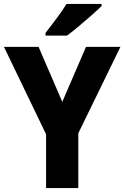

<svg xmlns="http://www.w3.org/2000/svg" viewBox="-20 -951 629 971"><path d="M295 -436 415 -714H589L376 -277V0H213V-272L0 -714H175ZM494 -921Q476 -903 444.5 -875Q413 -847 379 -818.5Q345 -790 319 -771H210V-784Q235 -817 265.5 -857Q296 -897 316 -931H494Z"/></svg>

Font: Noto Sans Tamil SemiCondensed ExtraBold
Style: Regular
Weight: 800
Width: 4
Designer: Jelle Bosma - Monotype Design Team
Foundry: Monotype Imaging Inc.
Version: Version 2.004; ttfautohint (v1.8.4.7-5d5b)